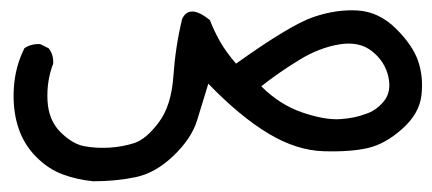

<svg xmlns="http://www.w3.org/2000/svg" viewBox="-20 -80 822 365"><path d="M157.2 264.6Q127 261.7 99.1 251.5Q71.3 241.2 47.9 217.3Q24.4 193.4 14.2 160.6Q3.9 127.9 6.3 87.4Q8.8 46.9 26.4 11.7Q39.1 2.9 56.6 3.9L72.3 11.7Q82 23.4 81.1 41Q68.4 74.2 70.3 111.3Q72.3 148.4 94.7 170.9Q117.2 193.4 139.6 197.8Q162.1 202.1 187.5 200.7Q212.9 199.2 235.4 191.9Q257.8 184.6 281.7 152.8Q305.7 121.1 309.6 64.9Q313.5 8.8 326.2 -43.9Q339.8 -73.2 378.9 -42Q387.7 -19.5 398.9 0Q410.2 19.5 428.7 41Q531.2 -32.2 575.2 -47.4Q619.1 -62.5 659.7 -60.1Q700.2 -57.6 732.4 -25.9Q764.6 5.9 774.9 36.1Q785.2 66.4 781.2 101.1Q777.3 135.7 745.1 164.6Q712.9 193.4 680.2 201.2Q647.5 209 595.7 207.5Q543.9 206.1 490.2 173.8Q436.5 141.6 376 79.1Q365.2 115.2 354.5 149.4Q343.8 183.6 309.6 216.3Q275.4 249 237.8 256.8Q200.2 264.6 157.2 264.6ZM674.8 136.7Q694.3 130.9 709.5 112.8Q724.6 94.7 718.3 65.9Q711.9 37.1 687.5 17.6Q663.1 -2 625 4.4Q586.9 10.7 549.3 33.7Q511.7 56.6 476.6 84Q511.7 119.1 554.7 133.8Q597.7 148.4 626.5 146.5Q655.3 144.5 674.8 136.7Z"/></svg>

Font: JasonHandwriting2
Style: Regular
Weight: 400
Version: Version 1.05.10